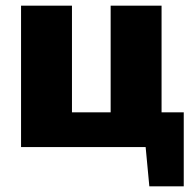

<svg xmlns="http://www.w3.org/2000/svg" viewBox="-20 -517 684 675"><path d="M626 -122V138H505L492 0H54V-497H233V-122H369V-497H548V-122Z"/></svg>

Font: Exo 2.0 Extra Bold
Style: Regular
Weight: 800
Designer: Natanael Gama
Version: Version 1.001;PS 001.001;hotconv 1.0.70;makeotf.lib2.5.58329